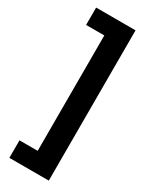

<svg xmlns="http://www.w3.org/2000/svg" viewBox="-229 -774 777 987"><g transform="rotate(30 159.5 -281.0)"><path d="M24 61V165H258V-727H24V-624H132V61Z"/></g></svg>

Font: Noto Sans Georgian SemiCondensed Bold
Style: Regular
Weight: 700
Width: 4
Designer: Monotype Design Team, Akaki Razmadze
Foundry: Google LLC
Version: Version 2.005